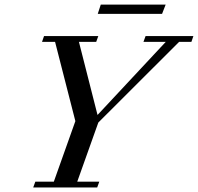

<svg xmlns="http://www.w3.org/2000/svg" viewBox="-20 -821 867 841"><path d="M408.2 -760.3 421.4 -800.8H705.6L689.9 -760.3ZM125.5 0 134.8 -25.4H215.8L310.1 -290.5L221.2 -637.7H164.1L172.9 -663.1H410.6L401.4 -637.7H325.7L407.2 -317.4L706.1 -637.7H608.4L617.7 -663.1H827.1L818.4 -637.7H764.6L410.6 -284.2L318.4 -25.4H415L405.8 0Z"/></svg>

Font: Elstob 18pt Medium
Style: Italic
Weight: 500
Italic angle: -20°
Designer: Peter S. Baker
Version: Version 1.015